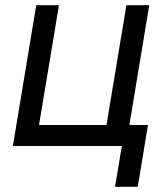

<svg xmlns="http://www.w3.org/2000/svg" viewBox="-20 -559 631 735"><path d="M29.3 0 118.7 -539.1H205.6L129.4 -80.6H387.7L463.9 -539.1H551.3L461.9 0ZM420.4 156.2 446.3 0H409.7L422.9 -80.6H546.4L507.3 156.2Z"/></svg>

Font: Inter 18pt
Style: Italic
Weight: 400
Italic angle: -9.3988°
Designer: Rasmus Andersson
Foundry: rsms
Version: Version 4.001;git-66647c0bb